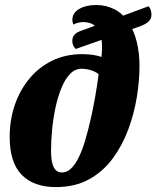

<svg xmlns="http://www.w3.org/2000/svg" viewBox="-20 -740 635 780"><path d="M207.3 20Q116.3 20 67.8 -30.2Q19.3 -80.3 19.3 -183.7Q19.3 -252 39.8 -312.5Q60.3 -373 98.8 -419.8Q137.3 -466.7 191.7 -493.3Q246 -520 313 -520Q335 -520 356.3 -517.2Q377.7 -514.3 392.3 -508.3Q395.7 -538.3 394 -564.3Q392.3 -590.3 384.7 -609Q376.3 -629 359.5 -639.7Q342.7 -650.3 317.3 -650.3Q305 -650.3 294 -646.8Q283 -643.3 278 -640.3Q277 -643.3 275.5 -648.3Q274 -653.3 274 -659Q274 -687.3 301.5 -703.5Q329 -719.7 371 -719.7Q411.7 -719.7 446.2 -701.7Q480.7 -683.7 503.3 -647Q524.7 -614.3 535.7 -569.5Q546.7 -524.7 546.7 -471Q546.7 -413 536 -346.3Q525.3 -279.7 501.3 -214.7Q477.3 -149.7 438.2 -96.5Q399 -43.3 342 -11.7Q285 20 207.3 20ZM231.7 -39.3Q251 -39.3 267.3 -54.2Q283.7 -69 298.3 -97.5Q313 -126 325.8 -168.8Q338.7 -211.7 351 -267.3Q358 -298 366.3 -345Q374.7 -392 380.7 -438.3Q368.7 -449 349.2 -454.8Q329.7 -460.7 311.7 -460.7Q284.3 -460.7 263.8 -438.8Q243.3 -417 228.7 -380.3Q214 -343.7 204.8 -299.8Q195.7 -256 191.5 -211.2Q187.3 -166.3 187.3 -127.7Q187.3 -83 198 -61.2Q208.7 -39.3 231.7 -39.3ZM287.7 -541Q282 -546.7 277.8 -554.8Q273.7 -563 273.7 -573.7Q273.7 -601.7 305 -613.3L381.7 -641.3L407.7 -583.3ZM498.7 -615.7 460.3 -669 582.7 -714.3Q589.7 -708.7 592.5 -698.7Q595.3 -688.7 595.3 -680.3Q595.3 -664 584.2 -653Q573 -642 547 -632.3Z"/></svg>

Font: Sansita Swashed Light
Style: Regular
Weight: 300
Designer: Pablo Cosgaya
Foundry: Omnibus-Type
Version: Version 1.003